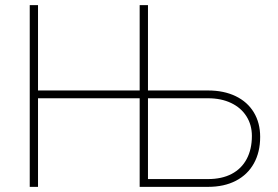

<svg xmlns="http://www.w3.org/2000/svg" viewBox="-20 -727 1082 747"><path d="M95.7 -707H127.9V-375H523.4V-707H555.7V-375H789.1Q851.1 -375 897 -352.8Q942.9 -330.6 967.5 -289.8Q992.2 -249 992.2 -194.3Q992.2 -135.3 967.8 -91.3Q943.4 -47.4 897.7 -23.7Q852.1 0 789.1 0H523.4V-344.7H127.9V0H95.7ZM789.1 -30.3Q843.3 -30.3 881.6 -50.5Q919.9 -70.8 939.9 -108.6Q960 -146.5 960 -198.2Q960 -241.2 938.7 -274.7Q917.5 -308.1 878.9 -326.4Q840.3 -344.7 789.1 -344.7H555.7V-30.3Z"/></svg>

Font: Pretendard GOV Thin
Style: Regular
Weight: 100
Designer: Base glyphs from Inter by Rasmus Andersson; Hangeul glyphs from Noto Sans CJK(Source Han Sans) by Jang Soo-young and Kan
Foundry: Kil Hyung-jin
Version: Version 1.309